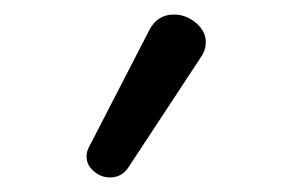

<svg xmlns="http://www.w3.org/2000/svg" viewBox="-20 -788 402 264"><path d="M131 -544Q119 -544 109 -552.5Q99 -561 99 -573Q99 -580 103 -587L185 -746Q196 -768 219 -768Q236 -768 249.5 -756.5Q263 -745 263 -730Q263 -719 256 -709L156 -557Q147 -544 131 -544Z"/></svg>

Font: SN Pro
Style: Regular
Weight: 400
Designer: Tobias Whetton
Foundry: Supernotes
Version: Version 1.003